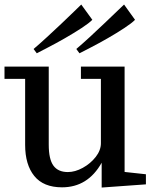

<svg xmlns="http://www.w3.org/2000/svg" viewBox="-22 -820 670 854"><path d="M430.2 14.2V-96.2Q368.7 13.2 253.9 13.2Q171.4 13.2 130.6 -37.1Q89.8 -87.4 89.8 -175.8V-469.2H-2V-523.9H194.8V-176.8Q194.8 -111.8 215.6 -83.3Q236.3 -54.7 279.8 -54.7Q312 -54.7 346.2 -73.5Q380.4 -92.3 403.6 -121.8Q426.8 -151.4 426.8 -183.1V-469.2H337.9V-523.9H532.2V-55.2L627 -44.9V0ZM331.5 -583 317.4 -602.1Q343.8 -624.5 377 -655Q410.2 -685.5 441.9 -715.8Q473.6 -746.1 496.1 -767.6L529.8 -799.8L578.6 -731.9Q564.5 -717.3 530.8 -695.1Q497.1 -672.9 457 -649.9Q417 -627 382.8 -609.4ZM141.6 -583 127.4 -602.1Q153.8 -624.5 187 -655Q220.2 -685.5 252.2 -715.8Q284.2 -746.1 306.2 -767.6L339.4 -799.8L388.7 -731.9Q374.5 -717.3 340.6 -695.1Q306.6 -672.9 266.6 -649.9Q226.6 -627 192.4 -609.4Z"/></svg>

Font: Trocchi
Style: Regular
Weight: 400
Designer: Vernon Adams
Foundry: Vernon Adams
Version: Version 1.101; ttfautohint (v1.8.4.7-5d5b);gftools[0.9.27]